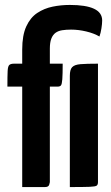

<svg xmlns="http://www.w3.org/2000/svg" viewBox="-20 -758 449 778"><path d="M70 0V-407H10Q10 -451 11 -470.5Q12 -490 18 -495Q24 -500 37 -500H70V-557Q70 -615 86.5 -651Q103 -687 131 -705.5Q159 -724 193 -731Q227 -738 263 -738Q328 -738 361 -722.5Q394 -707 394 -675Q394 -662 391 -643Q388 -624 383 -610Q361 -623 329.5 -630.5Q298 -638 268 -638Q248 -638 232 -635.5Q216 -633 205 -625Q194 -617 188 -601.5Q182 -586 182 -561V-500H234Q234 -457 232.5 -437Q231 -417 227 -412Q223 -407 213 -407H182V-20Q182 -20 179.5 -10Q177 0 162 0ZM263 0V-451Q263 -476 272.5 -486Q282 -496 306.5 -498Q331 -500 377 -500V-20Q377 -10 372 -6Q367 -2 343.5 -1Q320 0 263 0Z"/></svg>

Font: Yanone Kaffeesatz ExtraLight
Style: Regular
Weight: 200
Designer: Yanone (Cyrillic: Daniel Pouzeot, Huerta Tipografica, and Cyreal)
Foundry: Yanone
Version: Version 2.003